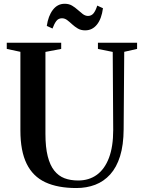

<svg xmlns="http://www.w3.org/2000/svg" viewBox="-20 -964 740 993"><path d="M375 8.5Q278.5 8.5 214.2 -21.5Q150 -51.5 117.8 -117.2Q85.5 -183 85.5 -289V-696L15 -711V-743H296.5V-711L215 -695.5V-271.5Q215 -202.5 226.8 -156Q238.5 -109.5 260.5 -81.8Q282.5 -54 313.5 -42.2Q344.5 -30.5 384 -30.5Q440.5 -30.5 481 -60Q521.5 -89.5 543.5 -147.5Q565.5 -205.5 565.5 -291.5L563 -695.5L486.5 -711V-743H689V-711L622.5 -696L619.5 -295.5Q619 -214 601 -156.2Q583 -98.5 550 -62Q517 -25.5 472.5 -8.5Q428 8.5 375 8.5ZM420.5 -807Q398.5 -807 382.5 -816.5Q366.5 -826 353.2 -838.2Q340 -850.5 327.5 -860Q315 -869.5 300.5 -869.5Q282 -869.5 271.2 -855.2Q260.5 -841 251.5 -816.5L222 -830Q229.5 -882 253.5 -913.2Q277.5 -944.5 314.5 -944.5Q336.5 -944.5 352.5 -935Q368.5 -925.5 382 -913.2Q395.5 -901 408 -891.5Q420.5 -882 434.5 -881.5Q452.5 -881.5 463.5 -894.8Q474.5 -908 483 -935L512.5 -921.5Q505.5 -867 481.5 -837Q457.5 -807 420.5 -807Z"/></svg>

Font: Merriweather 96pt SemiBold
Style: Regular
Weight: 600
Version: Version 2.100